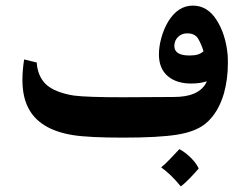

<svg xmlns="http://www.w3.org/2000/svg" viewBox="-20 -481 883 685"><path d="M792 -287Q793 -277 793 -255Q793 -199 779 -148Q758 -76 712 -39Q677 -11 611.5 -0.5Q546 10 420 10Q296 10 240 1Q117 -19 79 -100Q60 -139 60 -196Q60 -229 66 -269L111 -258Q114 -212 141 -183Q159 -165 187.5 -154.5Q216 -144 244 -140Q291 -134 419 -134L599 -135Q644 -135 672 -147Q706 -162 718 -191Q694 -183 662 -183Q610 -183 579 -209Q547 -236 547 -287Q547 -314 555.5 -345.5Q564 -377 580 -404Q615 -461 668 -461Q720 -461 752.5 -410Q785 -359 792 -287ZM648 -362Q628 -362 615 -349Q602 -336 602 -317Q602 -283 656 -283Q674 -283 685.5 -286.5Q697 -290 706 -298Q699 -322 687.5 -342Q676 -362 648 -362ZM689 120Q679 132 659.5 152.5Q640 173 625 184Q591 142 555 116Q568 106 588 85Q608 64 620 51Q642 63 661 82Q680 101 689 120Z"/></svg>

Font: Mirza
Style: Bold
Weight: 700
Designer: Arabic design by Kourosh Beigpour, Latin design by Eduardo Tunni, engineering by Lasse Fister
Version: Version 1.0010g